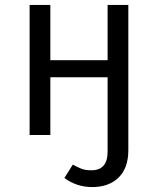

<svg xmlns="http://www.w3.org/2000/svg" viewBox="-20 -547 640 778"><path d="M354 211Q290 211 241 174L275 120Q297 132 312 137.5Q327 143 350 143Q416 143 416 68V-234H184V0H100V-527H184V-303H416V-527H500V61Q500 134 460.5 172.5Q421 211 354 211Z"/></svg>

Font: FiraDG Mono
Style: Regular
Weight: 400
Designer: Carrois Corporate & Edenspiekermann AG
Foundry: Carrois Corporate GbR & Edenspiekermann AG
Version: Version 3.206